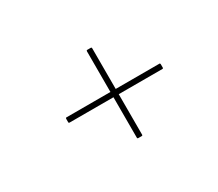

<svg xmlns="http://www.w3.org/2000/svg" viewBox="-73 -617 718 631"><g transform="rotate(-30 286.0 -301.5)"><path d="M299 -134Q296 -134 296 -137V-291H129Q126 -291 126 -294V-307Q126 -311 129 -311H296V-465Q296 -469 299 -469H313Q316 -469 316 -465V-311H482Q485 -311 485 -307V-294Q485 -291 482 -291H316V-137Q316 -134 313 -134Z"/></g></svg>

Font: Sofia Sans Semi Condensed Thin
Style: Italic
Weight: 250
Italic angle: -9°
Version: Version 4.100